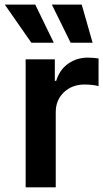

<svg xmlns="http://www.w3.org/2000/svg" viewBox="-62 -799 441 819"><path d="M47.4 0V-545.9H171.9V-454.1H177.7Q192.4 -502 229 -527.6Q265.6 -553.2 312.5 -553.2Q322.8 -553.2 336.2 -552.2Q349.6 -551.3 358.4 -549.8V-431.6Q350.1 -434.6 332.5 -436.5Q314.9 -438.5 298.8 -438.5Q245.6 -438.5 210.7 -405.5Q175.8 -372.6 175.8 -320.3V0ZM71.8 -616.7 -41.5 -779.3H88.4L167.5 -616.7ZM239.3 -616.7 159.2 -779.3H286.6L333 -616.7Z"/></svg>

Font: Inter Tight SemiBold
Style: Regular
Weight: 600
Designer: Rasmus Andersson
Foundry: rsms
Version: Version 3.004; ttfautohint (v1.8.4.7-5d5b)